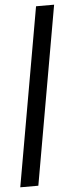

<svg xmlns="http://www.w3.org/2000/svg" viewBox="-113 -741 342 884"><g transform="rotate(-5 58.0 -299.0)"><path d="M-56 113 89 -711H172.5L27.5 113Z"/></g></svg>

Font: Anybody Condensed Medium
Style: Italic
Weight: 500
Width: 3
Italic angle: -10°
Designer: Tyler Finck
Foundry: Etcetera Type Company
Version: Version 1.010; ttfautohint (v1.8.3) -l 8 -r 50 -G 200 -x 14 